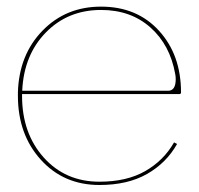

<svg xmlns="http://www.w3.org/2000/svg" viewBox="-20 -542 585 565"><path d="M32.7 -259.8V-270.5Q36.1 -380.9 105 -451.7Q173.8 -522.5 277.3 -522.5Q383.3 -522.5 448 -451.4Q512.7 -380.4 512.7 -270Q512.7 -265.1 507.3 -265.1H44.9V-259.8Q44.9 -149.9 108.6 -78.6Q172.4 -7.3 272.5 -7.3Q353 -7.3 407.5 -38.6Q461.9 -69.8 492.2 -123L501 -118.2Q469.7 -62.5 412.6 -30Q355.5 2.4 272.5 2.4Q167.5 2.4 100.1 -72Q32.7 -146.5 32.7 -259.8ZM45.4 -274.9H474.6Q497.1 -274.9 497.1 -309.1Q497.1 -317.4 495.6 -324.2Q480.5 -409.7 422.6 -461.2Q364.7 -512.7 277.3 -512.7Q179.7 -512.7 115 -446.5Q50.3 -380.4 45.4 -275.4Z"/></svg>

Font: Znikomit
Style: Regular
Weight: 100
Designer: gluk
Foundry: gluk
Version: Version 0.53